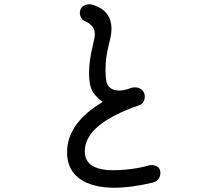

<svg xmlns="http://www.w3.org/2000/svg" viewBox="-20 -839 1040 899"><path d="M731 -31Q731 7 695 16Q595 40 515 40Q411 40 352.5 -2.5Q294 -45 294 -126Q294 -262 461 -362Q440 -376 424.5 -395Q409 -414 404 -434Q397 -459 397 -497Q397 -556 415 -628Q419 -643 421.5 -657.5Q424 -672 424 -681Q424 -701 411 -716.5Q398 -732 375 -741Q366 -746 360 -756.5Q354 -767 354 -779Q354 -797 366.5 -808Q379 -819 399 -819Q409 -819 421 -814Q459 -802 480.5 -774Q502 -746 502 -703Q502 -681 494 -649Q484 -608 479 -578.5Q474 -549 474 -512Q474 -477 479 -454Q484 -435 499.5 -425Q515 -415 537 -415Q562 -415 593 -427Q602 -430 612 -430Q631 -430 644.5 -418Q658 -406 658 -387Q658 -372 650.5 -360.5Q643 -349 631 -346Q377 -258 377 -131Q377 -85 411.5 -63.5Q446 -42 508 -42Q597 -42 680 -65Q683 -66 691 -66Q708 -66 719.5 -56.5Q731 -47 731 -31Z"/></svg>

Font: Tsukimi Rounded Medium
Style: Regular
Weight: 500
Designer: Takashi Funayama
Foundry: Takashi Funayama
Version: Version 1.032; ttfautohint (v1.8.3)